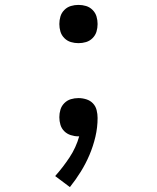

<svg xmlns="http://www.w3.org/2000/svg" viewBox="-20 -548 640 783"><path d="M265 215 205 170Q237 134 263.5 94Q290 54 303 8H299Q284 8 268.5 3Q253 -2 242 -13Q231 -24 226.5 -39Q222 -54 222 -70Q222 -86 226.5 -101Q231 -116 242.5 -127.5Q254 -139 269 -143.5Q284 -148 300 -148Q316 -148 332 -143Q348 -138 359 -126.5Q370 -115 374 -99Q378 -83 378 -67Q378 -28 369 10Q360 48 345 83.5Q330 119 309.5 152Q289 185 265 215ZM300 -372Q284 -372 269 -376.5Q254 -381 242.5 -392.5Q231 -404 226.5 -419Q222 -434 222 -450Q222 -466 226.5 -481Q231 -496 242.5 -507.5Q254 -519 269 -523.5Q284 -528 300 -528Q316 -528 331 -523.5Q346 -519 357.5 -507.5Q369 -496 373.5 -481Q378 -466 378 -450Q378 -434 373.5 -419Q369 -404 357.5 -392.5Q346 -381 331 -376.5Q316 -372 300 -372Z"/></svg>

Font: R Plex Mono
Style: Regular
Weight: 400
Monospace: yes
Designer: Belleve Invis
Foundry: Belleve Invis
Version: Version 31.8.0